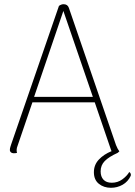

<svg xmlns="http://www.w3.org/2000/svg" viewBox="-20 -720 642 912"><path d="M601 115Q588 143 562.5 157.5Q537 172 507 172Q473 172 449.5 153Q426 134 426 98Q426 63 449.5 38Q473 13 510 -2L508 -6L430 -234H134L64 -29Q59 -17 59 -8Q59 2 61 6Q55 8 45 8Q37 8 31.5 3Q26 -2 27 -10Q27 -15 29.5 -23Q32 -31 33 -34L260 -692Q271 -700 282 -700Q301 -700 307 -683L531 -31Q539 -11 547 -1Q541 5 539 6Q497 25 477.5 45Q458 65 458 94Q458 119 471.5 133.5Q485 148 511 148Q539 148 561 132Q583 116 594 97Q604 104 601 115ZM421 -260 281 -668 142 -260Z"/></svg>

Font: Arima Madurai Thin
Style: Regular
Weight: 250
Designer: Joana Correia and Natanael Gama
Foundry: NDISCOVER
Version: Version 1.019; ttfautohint (v1.5) -l 7 -r 28 -G 50 -x 13 -D 